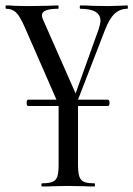

<svg xmlns="http://www.w3.org/2000/svg" viewBox="-27 -406 487 701"><path d="M76.2 -19Q70.3 -18.6 70.3 -30.3Q70.3 -42 76.2 -42H179.2L64.9 -303.2Q45.9 -347.2 31.5 -360.6Q17.1 -374 -4.9 -374Q-6.8 -374 -6.8 -380.1Q-6.8 -386.2 -4.9 -386.2Q14.2 -386.2 24.9 -384.8L74.2 -383.8L142.1 -384.8Q158.2 -385.7 185.1 -386.2Q187 -386.2 187 -380.1Q187 -374 185.1 -374Q126 -374 126 -350.1Q126 -343.3 129.9 -335L249 -64.9L333 -298.8Q339.8 -319.8 339.8 -330.1Q339.8 -374 266.1 -374Q264.2 -374 264.2 -380.1Q264.2 -386.2 266.1 -386.2Q293 -386.2 307.1 -384.8L367.2 -383.8L403.8 -384.8Q415 -385.7 438 -386.2Q439.9 -386.2 439.9 -380.1Q439.9 -374 438 -374Q411.1 -374 391.6 -356Q372.1 -337.9 356 -295.9L257.8 -42H366.2Q373 -42 373 -30.3Q373 -18.6 366.2 -19H257.8V193.8Q257.8 223.6 262.5 237.8Q267.1 252 279.1 257.6Q291 263.2 317.9 263.2Q319.8 263.2 319.8 269Q319.8 274.9 317.9 274.9Q293.9 274.9 279.8 273.9L222.2 272.9L166 273.9Q151.9 274.9 127 274.9Q124 274.9 124 269Q124 263.2 127 263.2Q152.8 263.2 165.5 257.6Q178.2 252 182.6 238Q187 224.1 187 193.8V-19Z"/></svg>

Font: Cormorant-Medium
Style: Regular
Weight: 500
Designer: Christian Thalmann (Catharsis Fonts)
Version: Version 3.000